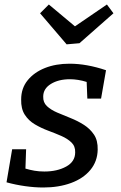

<svg xmlns="http://www.w3.org/2000/svg" viewBox="-20 -823 537 853"><path d="M172 10Q134 10 91.5 4Q49 -2 9 -13L34 -160H96L93 -74Q113 -68 133.5 -64.5Q154 -61 177 -61Q234 -61 274 -83Q314 -105 314 -146Q315 -173 297.5 -190Q280 -207 252.5 -219Q225 -231 194 -242.5Q163 -254 135 -270.5Q107 -287 90 -313.5Q73 -340 74 -381Q74 -431 103 -466.5Q132 -502 180 -521Q228 -540 289 -540Q365 -540 451 -511L429 -385H368L365 -459Q346 -465 327 -468Q308 -471 291 -471Q240 -471 206 -450Q172 -429 172 -394Q171 -368 188.5 -351.5Q206 -335 234 -323Q262 -311 293.5 -298.5Q325 -286 352.5 -268.5Q380 -251 397.5 -225Q415 -199 414 -158Q413 -106 381.5 -68Q350 -30 295.5 -10Q241 10 172 10ZM455 -803 484 -764 333 -631 276 -626 158 -764 197 -803 313 -706Z"/></svg>

Font: Bitter Medium
Style: Italic
Weight: 500
Italic angle: -9°
Designer: Sol Matas, and Bitter project Authors
Foundry: Sol Matas
Version: Version 2.001